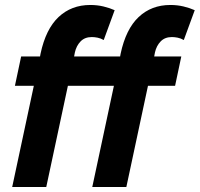

<svg xmlns="http://www.w3.org/2000/svg" viewBox="-20 -752 803 772"><path d="M29 0 116 -407H40L65 -525H141L143 -536Q164 -635 215.5 -683.5Q267 -732 343 -732Q371 -732 396 -726Q421 -720 441 -711L397 -591Q385 -598 372.5 -600.5Q360 -603 349 -603Q321 -603 304 -585.5Q287 -568 281 -541L278 -525H463L465 -536Q486 -635 537.5 -683.5Q589 -732 665 -732Q693 -732 718 -726Q743 -720 763 -711L719 -591Q707 -598 694.5 -600.5Q682 -603 671 -603Q643 -603 626 -585.5Q609 -568 603 -541L600 -525H709L684 -407H575L488 0H351L438 -407H253L166 0Z"/></svg>

Font: Radio Canada Condensed
Style: Bold Italic
Weight: 700
Width: 3
Italic angle: -12°
Designer: Charles Daoud, Etienne Aubert Bonn, Alexandre Saumier Demers, Jacques Le Bailly
Foundry: Radio-Canada
Version: Version 2.104; ttfautohint (v1.8.4.7-5d5b);gftools[0.9.28.de